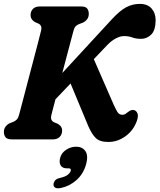

<svg xmlns="http://www.w3.org/2000/svg" viewBox="-20 -734 840 1011"><path d="M250 -126.5Q244 -100.5 264 -90.5L282.5 -83Q307.5 -69.5 307 -46.5Q307 -25.5 294 -12.8Q281 0 257.5 0H43Q18 0 9.2 -11.2Q0.5 -22.5 0.5 -39.5Q0.5 -56.5 10 -68.2Q19.5 -80 32 -85.5L50 -92.5Q62.5 -98 69.5 -105.8Q76.5 -113.5 81 -131.5Q88 -158 99.8 -202.8Q111.5 -247.5 125.5 -301Q139.5 -354.5 153.5 -407.5Q167.5 -460.5 179 -504.5Q190.5 -548.5 196.5 -573.5Q203 -599 183 -609.5L164.5 -617.5Q141 -631 141 -654Q141 -674.5 153.5 -687.2Q166 -700 190 -700H406Q431 -700 439.2 -689Q447.5 -678 447.5 -661Q447.5 -643.5 438.2 -632Q429 -620.5 416 -614.5L396 -607Q383.5 -602 377 -594.2Q370.5 -586.5 366 -568.5Q357.5 -536.5 341.5 -476.2Q325.5 -416 308 -349.5L568.5 -632Q611.5 -678.5 644.8 -696Q678 -713.5 716 -713.5Q757 -713.5 778.2 -689.2Q799.5 -665 799.5 -627.5Q799 -574 776 -551.8Q753 -529.5 724 -529.5Q695 -529.5 676.5 -536.8Q658 -544 632.5 -544Q614 -544 590.5 -532Q567 -520 545.5 -497.5L474 -422.5L578.5 -183Q589 -160 598 -144.8Q607 -129.5 624.5 -129.5Q633 -129.5 640 -133.8Q647 -138 654.5 -144.5Q672 -158.5 686.5 -154Q698 -151 703.8 -137.2Q709.5 -123.5 701 -98.5Q683.5 -48 641.5 -17.2Q599.5 13.5 550.5 13.5Q505.5 13.5 484.5 -7Q463.5 -27.5 445.5 -68.5L351.5 -294.5L272 -211Q265 -185 259.5 -163.2Q254 -141.5 250 -126.5ZM333 152.5Q309 152.5 299.5 137Q290 121.5 297 96Q304 70.5 328.5 54.5Q353 38.5 381 38.5Q413.5 38.5 429.5 61.5Q445.5 84.5 434 129Q419.5 181.5 383 214Q346.5 246.5 300 256Q278 260 269.2 253.2Q260.5 246.5 262 234.5Q263 224.5 270.5 215.8Q278 207 294 203.5Q324.5 196.5 337.2 186Q350 175.5 352.5 165Q356 152.5 341.5 152.5Z"/></svg>

Font: Fraunces 144pt SuperSoft
Style: Bold Italic
Weight: 700
Italic angle: -16°
Version: Version 1.000;[0bf87f6ff]